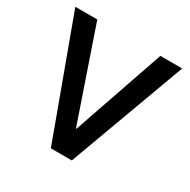

<svg xmlns="http://www.w3.org/2000/svg" viewBox="-158 -857 998 1007"><g transform="rotate(30 340.5 -353.5)"><path d="M339 -156H342L532 -707H664L404 0H277L17 -707H150Z"/></g></svg>

Font: 42dot Sans
Style: Bold
Weight: 700
Designer: 42dot
Version: Version 1.000